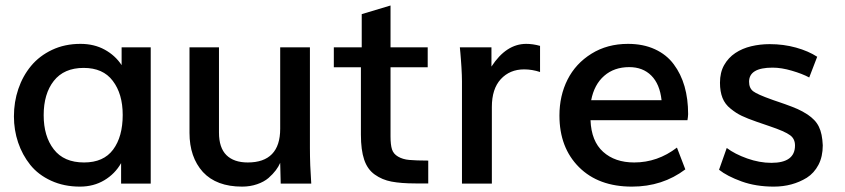

<svg xmlns="http://www.w3.org/2000/svg" viewBox="-20 -675 3108 706"><path d="M289.1 -77.6Q360.8 -77.6 396 -125Q431.2 -172.4 431.2 -252.4Q431.2 -330.1 394.5 -377.9Q358.9 -425.3 287.6 -425.3Q215.3 -425.3 177.7 -377.4Q140.6 -330.1 140.6 -251.5Q140.6 -173.8 177.7 -126Q214.8 -77.6 289.1 -77.6ZM273.9 11.2Q215.3 11.2 168 -10.5Q120.6 -32.2 91.3 -68.8Q62 -105.5 46.6 -151.1Q31.2 -196.8 31.2 -247.1Q31.2 -300.3 47.4 -347.9Q63.5 -395.5 94.2 -432.6Q125 -469.7 171.6 -491.7Q218.3 -513.7 275.9 -513.7Q326.2 -513.7 365 -492.4Q403.8 -471.2 427.2 -435.5V-501H534.2V0H425.3V-75.2Q402.8 -35.6 363.5 -12.2Q324.2 11.2 273.9 11.2Z M870.1 11.2Q775.9 11.2 726.1 -42.5Q676.8 -97.2 676.8 -186.5V-501H785.2V-187.5Q785.2 -131.8 812.5 -104.7Q839.8 -77.6 891.1 -77.6Q950.2 -77.6 980.2 -108.6Q1010.3 -139.6 1010.3 -201.7V-501H1119.6V-130.9Q1119.6 -99.6 1120.8 -66.9Q1122.1 -34.2 1124.5 0H1012.2L1010.3 -76.2Q1004.4 -62.5 994.1 -48.8Q983.9 -35.2 967.3 -20.5Q950.7 -6.3 925.3 2.4Q899.9 11.2 870.1 11.2Z M1554.7 -0.5H1507.8Q1455.1 -0.5 1419.4 -7.3Q1385.3 -13.7 1357.9 -33.2Q1331.1 -52.2 1319.1 -87.9Q1307.1 -123.5 1307.1 -179.7V-427.7H1207.5V-501H1310.1V-623L1416 -654.8V-501H1552.7V-427.7H1416V-173.3Q1416 -142.6 1421.4 -125.7Q1426.8 -108.9 1443.8 -99.1Q1452.1 -94.2 1462.4 -91.1Q1472.7 -87.9 1484.9 -86.9Q1497.1 -85.9 1514.2 -85.2Q1531.2 -84.5 1554.7 -84.5Z M1678.7 0V-376Q1678.7 -386.2 1678.2 -399.2Q1677.7 -412.1 1676.8 -427.7Q1675.8 -443.4 1674.8 -456.3Q1673.8 -469.2 1672.9 -480L1670.9 -501H1787.1V-430.2Q1841.3 -513.7 1915 -513.7Q1939.5 -513.7 1965.8 -506.3V-410.2Q1936.5 -419.9 1907.2 -419.9Q1854.5 -419.9 1821.3 -383.8Q1788.6 -348.1 1788.6 -281.7V0Z M2153.8 -306.6H2412.6Q2406.2 -365.7 2375 -397Q2343.8 -428.2 2293.9 -428.2Q2238.3 -428.2 2201.7 -396.2Q2165 -364.3 2153.8 -306.6ZM2303.7 11.2Q2180.7 11.2 2108.9 -60.5Q2037.1 -132.3 2037.1 -250Q2037.1 -323.2 2066.9 -382.3Q2096.7 -441.4 2154.8 -477.5Q2212.9 -513.7 2289.1 -513.7Q2345.2 -513.7 2388.2 -493.9Q2431.2 -474.1 2457.5 -438.5Q2483.9 -403.3 2497.1 -357.4Q2510.3 -311.5 2510.3 -255.4Q2510.3 -250 2509.5 -244.6Q2508.8 -239.3 2507.8 -232.9H2151.4Q2154.3 -155.8 2197.8 -116.7Q2241.2 -77.6 2312 -77.6Q2397.9 -77.6 2469.2 -132.3L2500 -52.2Q2416 11.2 2303.7 11.2Z M2825.2 11.2Q2759.8 11.2 2707 -7.8Q2653.3 -27.3 2624 -50.8L2652.3 -130.9Q2682.1 -108.4 2727.5 -92.3Q2772.9 -76.2 2816.4 -76.2Q2903.3 -76.2 2903.3 -140.1Q2903.3 -164.6 2885.3 -177.7Q2866.7 -191.9 2808.6 -211.4L2761.7 -227.5Q2745.1 -233.4 2731.9 -238.5Q2718.8 -243.7 2707.5 -249Q2696.3 -254.4 2686.5 -260.7Q2676.8 -267.1 2666.5 -275.4Q2646 -291.5 2636.7 -314.9Q2627.4 -338.4 2627.4 -370.6Q2627.4 -408.7 2642.8 -435.8Q2658.2 -462.9 2683.8 -480Q2709.5 -497.1 2742.2 -504.9Q2774.9 -512.7 2810.1 -512.7Q2861.3 -512.7 2907 -500Q2952.6 -487.3 2984.9 -466.3L2955.6 -390.1Q2930.2 -403.8 2891.6 -415Q2853.5 -426.3 2820.8 -426.3Q2734.4 -426.3 2734.4 -374.5Q2734.4 -351.1 2749.5 -339.4Q2765.1 -327.6 2817.4 -309.1Q2818.4 -308.6 2824.2 -306.6Q2830.1 -304.7 2841.3 -300.8L2866.7 -292Q2880.9 -287.1 2892.3 -282.5Q2903.8 -277.8 2913.1 -273.9Q2930.7 -266.1 2950.2 -253.4Q2963.9 -244.1 2974.1 -233.4Q2984.4 -222.7 2991 -209.2Q2997.6 -195.8 3001 -179Q3004.4 -162.1 3005.4 -140.6Q3005.4 -99.1 2989.5 -68.8Q2973.6 -38.6 2946.8 -21.5Q2893.6 11.2 2825.2 11.2Z"/></svg>

Font: Ride Light
Style: Bold
Weight: 600
Version: Version 3.000